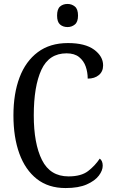

<svg xmlns="http://www.w3.org/2000/svg" viewBox="-20 -942 573 972"><path d="M312 10Q225 10 166.5 -36Q108 -82 78 -164.5Q48 -247 48 -358Q48 -468 79 -550Q110 -632 171.5 -678Q233 -724 324 -724Q411 -724 456.5 -690.5Q502 -657 502 -611Q502 -580 480.5 -562Q459 -544 424 -544Q424 -576 414 -605Q404 -634 380.5 -653Q357 -672 317 -672Q228 -672 189.5 -588.5Q151 -505 151 -358Q151 -215 192.5 -132Q234 -49 327 -49Q391 -49 426 -76Q461 -103 485 -139Q500 -128 500 -103Q500 -79 480.5 -53Q461 -27 419.5 -8.5Q378 10 312 10ZM322 -805Q299 -805 284 -818Q269 -831 269 -863Q269 -896 284 -909Q299 -922 322 -922Q343 -922 359 -909Q375 -896 375 -863Q375 -831 359 -818Q343 -805 322 -805Z"/></svg>

Font: Noto Serif Hebrew Condensed
Style: Regular
Weight: 400
Width: 3
Designer: Monotype Design Team
Foundry: Monotype Imaging Inc.
Version: Version 2.004; ttfautohint (v1.8.4.7-5d5b)